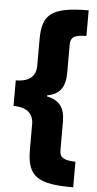

<svg xmlns="http://www.w3.org/2000/svg" viewBox="-60 -760 487 964"><g transform="rotate(5 183.5 -278.0)"><path d="M347 168V39C284 37 267 24 267 -14V-155C267 -225 241 -262 177 -275V-281C240 -292 267 -330 267 -404V-543C267 -590 297 -593 347 -595V-724C157 -724 114 -681 114 -558V-425C114 -373 83 -342 13 -342V-213C81 -213 114 -182 114 -130V0C114 138 173 168 347 168Z"/></g></svg>

Font: Noto Sans Armenian ExtraCondensed Black
Style: Regular
Weight: 900
Width: 2
Designer: Monotype Design Team
Foundry: Monotype Imaging Inc.
Version: Version 2.008